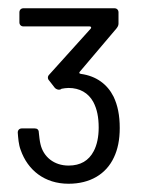

<svg xmlns="http://www.w3.org/2000/svg" viewBox="-20 -899 364 465"><path d="M255 -665C240 -695 213 -715 176 -720C172 -721 171 -722 173 -725L262 -830C265 -834 267 -837 267 -842V-869C267 -875 263 -879 257 -879H37C31 -879 27 -875 27 -869V-845C27 -839 31 -835 37 -835H197C200 -835 202 -833 200 -830L99 -718C95 -714 95 -708 99 -704L113 -686C116 -683 121 -681 125 -682C126 -682 128 -683 129 -684C135 -685 140 -686 146 -686C173 -686 194 -674 206 -652C215 -635 219 -615 219 -590C219 -568 215 -548 207 -533C195 -510 175 -498 146 -498C111 -498 85 -519 78 -550C76 -558 75 -569 74 -578C74 -585 70 -588 64 -588H33C27 -588 23 -584 23 -578C24 -565 25 -549 30 -536C47 -487 88 -454 146 -454C198 -454 237 -477 256 -518C265 -537 270 -560 270 -589C270 -620 265 -644 255 -665Z"/></svg>

Font: Elastic
Style: elastic
Weight: 400
Designer: Jeremy Tribby
Foundry: Tribby Type
Version: Version 1.422;hotconv 1.0.109;makeotfexe 2.5.65596